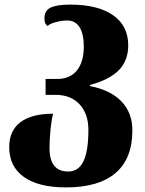

<svg xmlns="http://www.w3.org/2000/svg" viewBox="-20 -571 629 834"><path d="M20 68Q20 -3 68.5 -40Q117 -77 211 -77Q205 -60 200 -13.5Q195 33 195 72Q195 174 276 174Q321 174 342.5 129.5Q364 85 364 -7Q364 -76 326 -117.5Q288 -159 221 -159H178V-228H228Q284 -228 314 -265Q344 -302 344 -369Q344 -424 325.5 -453Q307 -482 272 -482Q248 -482 221 -474.5Q194 -467 187 -458Q180 -463 176.5 -470.5Q173 -478 173 -492Q173 -525 200 -538Q227 -551 285 -551Q405 -551 471 -505Q537 -459 537 -374Q537 -308 496.5 -266.5Q456 -225 371 -202V-197Q460 -180 507.5 -130.5Q555 -81 555 -5Q555 118 482 180.5Q409 243 267 243Q147 243 83.5 197.5Q20 152 20 68Z"/></svg>

Font: Noto Serif Georgian Black
Style: Regular
Weight: 900
Designer: Monotype Design team
Foundry: Monotype Imaging Inc.
Version: Version 1.000